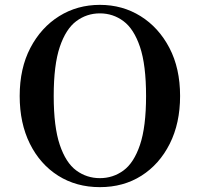

<svg xmlns="http://www.w3.org/2000/svg" viewBox="-20 -758 818 790"><path d="M391 12Q294 12 219.5 -35Q145 -82 103 -166.5Q61 -251 61 -363Q61 -477 105 -561Q149 -645 223.5 -691.5Q298 -738 391 -738Q484 -738 558.5 -691.5Q633 -645 677 -561Q721 -477 721 -363Q721 -251 678.5 -166.5Q636 -82 562 -35Q488 12 391 12ZM391 -25Q445 -25 488 -56.5Q531 -88 556 -162Q581 -236 581 -363Q581 -491 556 -565Q531 -639 488 -671Q445 -703 391 -703Q337 -703 294 -671Q251 -639 226 -565Q201 -491 201 -363Q201 -236 226 -162Q251 -88 294 -56.5Q337 -25 391 -25Z"/></svg>

Font: Zen Antique
Style: Regular
Weight: 400
Designer: Yoshimichi Ohira
Foundry: Positype
Version: Version 1.001